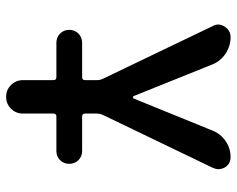

<svg xmlns="http://www.w3.org/2000/svg" viewBox="-94 -492 781 634"><g transform="rotate(90 297.0 -174.5)"><path d="M121.1 30.3Q102.5 30.3 90.3 18.1Q78.1 5.9 78.1 -12.2Q78.1 -30.3 90.3 -42.5Q102.5 -54.7 121.1 -54.7H234.4Q244.1 -54.7 244.1 -64.5V-103.5Q244.1 -113.3 240.2 -122.1L65.4 -486.3Q60.5 -495.1 60.5 -503.9Q60.5 -514.6 67.4 -525.4Q80.1 -544.9 102.5 -544.9Q131.8 -544.9 156.7 -528.3Q181.6 -511.7 192.4 -484.4L296.9 -224.6Q297.9 -222.7 300.8 -222.7Q303.7 -222.7 304.7 -224.6L411.1 -486.3Q421.9 -512.7 445.8 -528.8Q469.7 -544.9 498 -544.9Q520.5 -544.9 532.2 -526.4Q538.1 -515.6 538.1 -504.9Q538.1 -497.1 534.2 -487.3L358.4 -122.1Q354.5 -113.3 354.5 -103.5V-64.5Q354.5 -54.7 364.3 -54.7H478.5Q496.1 -54.7 508.3 -42.5Q520.5 -30.3 520.5 -12.2Q520.5 5.9 508.3 18.1Q496.1 30.3 478.5 30.3H364.3Q354.5 30.3 354.5 40V140.6Q354.5 164.1 338.4 180.2Q322.3 196.3 299.3 196.3Q276.4 196.3 260.3 180.2Q244.1 164.1 244.1 140.6V40Q244.1 30.3 234.4 30.3Z"/></g></svg>

Font: Gen Jyuu GothicX Medium
Style: Regular
Weight: 500
Designer: Ryoko NISHIZUKA (kana &amp; ideographs); Paul D. Hunt (Latin, Greek &amp; Cyrillic); Wenlong ZHANG (bopomofo); Sandoll C
Version: Version 1.058.20140828